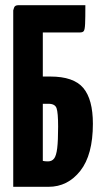

<svg xmlns="http://www.w3.org/2000/svg" viewBox="-20 -720 400 740"><path d="M31 0V-680Q31 -680 34 -690Q37 -700 51 -700H309Q309 -650 308 -628Q307 -606 303 -600.5Q299 -595 289 -595H145V-425H174Q264 -425 301 -381Q338 -337 338 -243Q338 -123 289.5 -61.5Q241 0 167 0ZM165 -98Q180 -98 188.5 -109Q197 -120 200.5 -149Q204 -178 204 -232Q204 -286 198 -303Q192 -320 167 -320H145V-100Q149 -99 153.5 -98.5Q158 -98 165 -98Z"/></svg>

Font: Yanone Kaffeesatz ExtraLight
Style: Regular
Weight: 200
Designer: Yanone (Cyrillic: Daniel Pouzeot, Huerta Tipografica, and Cyreal)
Foundry: Yanone
Version: Version 2.003